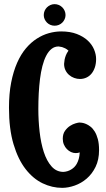

<svg xmlns="http://www.w3.org/2000/svg" viewBox="-20 -864 505 917"><path d="M453.1 -147Q453.1 -101.1 436.5 -67.1Q419.9 -33.2 394 -11Q368.2 11.2 336.9 22.2Q305.7 33.2 276.9 33.2Q229 33.2 183.6 11.5Q138.2 -10.3 102.3 -56.4Q66.4 -102.5 44.7 -175Q22.9 -247.6 22.9 -349.1Q22.9 -417 33.4 -470.2Q43.9 -523.4 61.8 -564Q79.6 -604.5 103.8 -633.1Q127.9 -661.6 155.8 -679.4Q183.6 -697.3 213.4 -705.6Q243.2 -713.9 272 -713.9Q315.4 -713.9 346.9 -701.7Q378.4 -689.5 398.9 -670.4Q419.4 -651.4 429.2 -627.9Q439 -604.5 439 -582Q439 -559.6 432.9 -541.7Q426.8 -523.9 416.5 -511.7Q406.2 -499.5 392.1 -493.2Q377.9 -486.8 361.8 -486.8Q348.1 -486.8 334.5 -491.7Q320.8 -496.6 310.1 -505.9Q299.3 -515.1 292.7 -528.6Q286.1 -542 286.1 -559.1Q286.6 -568.8 288.6 -579.6Q290.5 -588.9 294.7 -599.9Q298.8 -610.8 307.1 -622.1Q299.8 -628.9 291.5 -633.1Q283.2 -637.2 276.4 -639.2Q268.1 -641.1 259.8 -642.1Q240.7 -642.1 226.1 -630.4Q211.4 -618.7 200.7 -597.9Q189.9 -577.1 182.6 -548.8Q175.3 -520.5 171.1 -487.3Q167 -454.1 165 -417.7Q163.1 -381.3 163.1 -344.2Q163.1 -288.6 169.2 -234.6Q175.3 -180.7 189.2 -137.9Q203.1 -95.2 226.3 -69.1Q249.5 -43 283.2 -43Q303.7 -44.4 320.3 -54.7Q327.6 -59.1 334.5 -65.7Q341.3 -72.3 346.9 -82.3Q352.5 -92.3 356.2 -105.5Q359.9 -118.7 360.8 -136.2Q352.5 -132.8 341.8 -132.8Q330.1 -132.8 319.1 -137.9Q308.1 -143.1 299.3 -152.1Q290.5 -161.1 285.2 -173.6Q279.8 -186 279.8 -201.2Q279.8 -224.1 290.3 -239Q300.8 -253.9 314.5 -262.7Q328.1 -271.5 341.3 -275.1Q354.5 -278.8 359.9 -278.8Q363.8 -278.8 372.1 -277.6Q380.4 -276.4 390.9 -272Q401.4 -267.6 412.4 -259Q423.3 -250.5 432.4 -235.8Q441.4 -221.2 447.3 -199.5Q453.1 -177.7 453.1 -147ZM293 -792Q293 -781.7 288.8 -772.5Q284.7 -763.2 277.6 -756.1Q270.5 -749 261 -745.1Q251.5 -741.2 240.7 -741.2Q230.5 -741.2 220.9 -745.1Q211.4 -749 204.3 -756.1Q197.3 -763.2 193.1 -772.5Q189 -781.7 189 -792Q189 -802.7 193.1 -812.3Q197.3 -821.8 204.3 -828.9Q211.4 -835.9 220.9 -840.1Q230.5 -844.2 240.7 -844.2Q251.5 -844.2 261 -840.1Q270.5 -835.9 277.6 -828.9Q284.7 -821.8 288.8 -812.3Q293 -802.7 293 -792Z"/></svg>

Font: Rum Raisin
Style: Regular
Weight: 400
Designer: Astigmatic (AOETI)
Foundry: Astigmatic (AOETI)
Version: Version 1.000